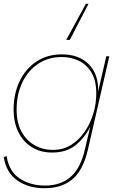

<svg xmlns="http://www.w3.org/2000/svg" viewBox="-38 -798 611 1017"><path d="M431 -778 332 -587H313L417 -778ZM198 199Q113 199 54 158Q-5 117 -18 34L-3 29Q10 111 67 148Q124 185 201 185Q282 185 335.5 139.5Q389 94 412 -8L440 -127Q412 -70 363.5 -30Q315 10 239 10Q175 10 129 -19.5Q83 -49 58.5 -100Q34 -151 34 -217Q34 -299 65 -365.5Q96 -432 153.5 -471Q211 -510 290 -510Q380 -510 432 -458Q484 -406 482 -314L525 -500H541L427 -3Q402 104 345.5 151.5Q289 199 198 199ZM243 -4Q296 -4 338 -30Q380 -56 410 -99.5Q440 -143 456 -195.5Q472 -248 472 -302Q472 -372 446 -414.5Q420 -457 378.5 -476.5Q337 -496 289 -496Q218 -496 164 -460Q110 -424 80 -361Q50 -298 50 -216Q50 -149 75.5 -101.5Q101 -54 145 -29Q189 -4 243 -4Z"/></svg>

Font: Prodigy Sans Thin
Style: Italic
Weight: 100
Italic angle: -13°
Designer: Wei Huang
Foundry: Wei Huang
Version: Version 1.003; ttfautohint (v1.8.3)